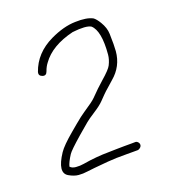

<svg xmlns="http://www.w3.org/2000/svg" viewBox="-74 -744 486 550"><g transform="rotate(-15 169.0 -469.0)"><path d="M74 -285C75.4 -293.6 79.8 -304.9 87.2 -318.8C90.6 -325.3 103.8 -340.5 126.7 -364.3C135.9 -373.8 146 -384 157 -395C161.7 -399.7 170.3 -406.9 182.8 -416.6C195.4 -426.3 204.6 -434.8 210.5 -442C214.8 -447.3 219.3 -452.8 224 -458.5C228.7 -464.2 233.8 -469.8 239.5 -475.5C245.2 -481.2 250.7 -487 256 -493C277.3 -514.3 288 -540 288 -570C288 -581.4 286.6 -598.9 283.8 -622.5C282.4 -634.9 277.3 -647 268.5 -659C262.2 -667.7 256.3 -673.7 251 -677C238.4 -682.6 220.4 -683.9 197 -681C173.5 -678.4 148.7 -669.4 122.5 -654C87.7 -633.5 65.9 -605.5 57 -570C55.7 -562.7 58.8 -558 66.5 -556C74.2 -554 79.1 -557.3 81.2 -565.8C83.3 -574.4 86.6 -582.1 91 -589C108.1 -618.2 138.7 -640.2 183 -655C210.6 -660.5 229.3 -660.9 239 -656C255.7 -643.5 264 -613.5 264 -566.1C264 -556.8 261.9 -546.6 257.6 -535.7C254.6 -528.1 245 -516 228.9 -499.4C217.5 -487.6 205.1 -473.5 191.7 -457C186.9 -451 175 -440.5 156 -425.5C148 -419.2 138 -410 126 -398L107 -379C86.1 -358.1 72.4 -341.7 66 -330C46.2 -293.7 45.5 -271.2 64 -262.5C74.7 -257.5 84.5 -255 93.5 -255C102.5 -255 111.4 -256.1 120.2 -258.2C129 -260.3 150.3 -264.3 184 -270.2C200 -273 219.3 -275.3 242 -277C250.7 -277.7 258.3 -278.3 265 -279L276 -280C278.7 -280.7 281.2 -282.3 283.5 -285C285.8 -287.7 286.8 -290.5 286.5 -293.5C286.2 -296.5 284.7 -299.2 282 -301.5C279.3 -303.8 276.3 -304.7 273 -304L263 -303C257 -302.3 249.5 -301.7 240.5 -301C231.5 -300.3 223.3 -299.5 216 -298.5C208.7 -297.5 201.3 -296.7 194 -296C168.6 -293.7 142.4 -289 115.5 -282C107.8 -280 100 -279 92 -279C84 -279 78 -281 74 -285Z"/></g></svg>

Font: Proton
Style: SeBd
Weight: 500
Version: Version 1.017